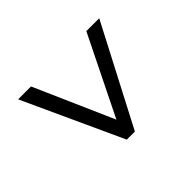

<svg xmlns="http://www.w3.org/2000/svg" viewBox="-115 -734 822 822"><g transform="rotate(45 296.0 -322.5)"><path d="M70 -155 429 -313 70 -490V-568L521 -333V-284L70 -77Z"/></g></svg>

Font: umalayalam15
Style: Book
Weight: 400
Designer: Jelle Bosma - Monotype Design Team
Foundry: Monotype Imaging Inc.
Version: Version 2.003